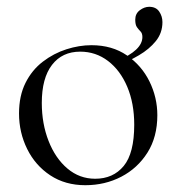

<svg xmlns="http://www.w3.org/2000/svg" viewBox="-20 -532 519 565"><path d="M231 13Q172 13 128 -16Q84 -45 60 -93.5Q36 -142 36 -198Q36 -250 55 -288Q74 -326 106 -350.5Q138 -375 175.5 -387Q213 -399 249 -399Q310 -399 353.5 -369Q397 -339 420 -292Q443 -245 443 -193Q443 -129 414 -83Q385 -37 337 -12Q289 13 231 13ZM260 -6Q313 -6 344 -43.5Q375 -81 375 -165Q375 -228 354.5 -276.5Q334 -325 298 -352.5Q262 -380 216 -380Q163 -380 133 -341Q103 -302 103 -229Q103 -168 123 -117Q143 -66 178.5 -36Q214 -6 260 -6ZM328 -339 325 -353Q399 -384 399 -423Q399 -434 393.5 -439.5Q388 -445 383 -452Q378 -459 378 -474Q378 -492 391.5 -502Q405 -512 419 -512Q439 -512 448.5 -498Q458 -484 458 -467Q458 -435 438.5 -411Q419 -387 389 -369.5Q359 -352 328 -339Z"/></svg>

Font: Cormorant Garamond Light
Style: Regular
Weight: 400
Version: Version 4.001